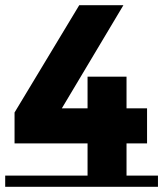

<svg xmlns="http://www.w3.org/2000/svg" viewBox="-20 -719 628 739"><path d="M588 -43V0H0V-43H317V-167H36V-286L285 -699H455L218 -302H317V-424H467V-302H546V-167H467V-43Z"/></svg>

Font: Montserrat Subrayada
Style: Bold
Weight: 700
Version: Version 2.001